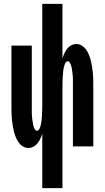

<svg xmlns="http://www.w3.org/2000/svg" viewBox="-20 -755 540 990"><path d="M198 215V-66Q194 -53 188 -40Q182 -27 173.5 -16Q165 -5 152.5 1.5Q140 8 126 8Q111 8 97.5 -0.5Q84 -9 75.5 -21.5Q67 -34 61 -48.5Q55 -63 51.5 -78Q48 -93 45.5 -108Q43 -123 41.5 -138.5Q40 -154 39.5 -169.5Q39 -185 39 -200V-520H144V-200Q144 -194 144 -187.5Q144 -181 144 -174.5Q144 -168 144.5 -161.5Q145 -155 145.5 -148.5Q146 -142 147 -136Q148 -130 149 -123.5Q150 -117 151 -111Q152 -105 154.5 -99Q157 -93 160.5 -87Q164 -81 171 -81Q177 -81 181 -87Q185 -93 187 -99Q189 -105 190.5 -111Q192 -117 193 -123.5Q194 -130 194.5 -136Q195 -142 195.5 -148.5Q196 -155 196.5 -161.5Q197 -168 197 -174.5Q197 -181 197.5 -187.5Q198 -194 198 -200V-735H302V-454Q306 -467 312 -480Q318 -493 326.5 -504Q335 -515 347.5 -521.5Q360 -528 374 -528Q389 -528 402.5 -519.5Q416 -511 424.5 -498.5Q433 -486 439 -471.5Q445 -457 448.5 -442Q452 -427 454.5 -412Q457 -397 458.5 -381.5Q460 -366 460.5 -350.5Q461 -335 461 -320V0H356V-320Q356 -326 356 -332.5Q356 -339 356 -345.5Q356 -352 355.5 -358.5Q355 -365 354.5 -371.5Q354 -378 353 -384Q352 -390 351 -396.5Q350 -403 349 -409Q348 -415 345.5 -421Q343 -427 339.5 -433Q336 -439 329 -439Q323 -439 319 -433Q315 -427 313 -421Q311 -415 309.5 -409Q308 -403 307 -396.5Q306 -390 305.5 -384Q305 -378 304.5 -371.5Q304 -365 303.5 -358.5Q303 -352 303 -345.5Q303 -339 302.5 -332.5Q302 -326 302 -320V215Z"/></svg>

Font: Iosevka Extrabold
Style: Regular
Weight: 800
Monospace: yes
Designer: Belleve Invis
Foundry: Belleve Invis
Version: Version 32.5.0; ttfautohint (v1.8.4)